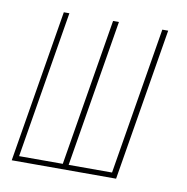

<svg xmlns="http://www.w3.org/2000/svg" viewBox="-65 -583 629 645"><g transform="rotate(10 250.0 -260.0)"><path d="M16 0 102 -520H121L38 -18H187L270 -520H290L207 -18H355L438 -520H458L372 0Z"/></g></svg>

Font: Iosevka SS04 Thin Oblique
Style: Regular
Weight: 100
Italic angle: -9°
Monospace: yes
Designer: Belleve Invis
Foundry: Belleve Invis
Version: Version 19.0.0; ttfautohint (v1.8.4)